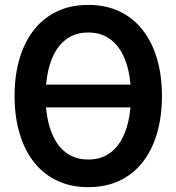

<svg xmlns="http://www.w3.org/2000/svg" viewBox="-20 -755 726 790"><path d="M553 -313.2H139.8V-406.8H553ZM343.2 15Q271.6 15 215.3 -11.5Q159 -38 120 -87.5Q81 -137 60.5 -206.1Q40 -275.2 40 -360Q40 -445.2 60.5 -514.1Q81 -582.9 120 -632.4Q159 -681.9 215.3 -708.4Q271.6 -734.8 343.2 -734.8Q414.8 -734.8 471 -708.4Q527.3 -681.9 566.3 -632.4Q605.3 -582.9 625.8 -514.1Q646.3 -445.2 646.3 -360Q646.3 -274.6 625.8 -205.4Q605.3 -136.2 566.3 -86.9Q527.3 -37.5 471 -11.2Q414.8 15 343.2 15ZM343.2 -98.7Q387.8 -98.7 420.9 -118Q454 -137.2 475.5 -172.3Q497.1 -207.4 507.9 -255.3Q518.8 -303.2 518.8 -360Q519 -416.8 508.2 -464.6Q497.4 -512.5 475.8 -547.5Q454.2 -582.6 421 -601.9Q387.8 -621.2 343.2 -621.2Q298.5 -621.2 265.4 -601.9Q232.3 -582.6 210.8 -547.5Q189.2 -512.5 178.5 -464.6Q167.7 -416.8 167.5 -360Q167.4 -303.2 178.2 -255.3Q188.9 -207.4 210.5 -172.3Q232.1 -137.2 265.3 -118Q298.5 -98.7 343.2 -98.7Z"/></svg>

Font: Manrope Variable Light
Style: Regular
Weight: 200
Designer: Mikhail Sharanda
Foundry: Mikhail Sharanda
Version: Version 4.505